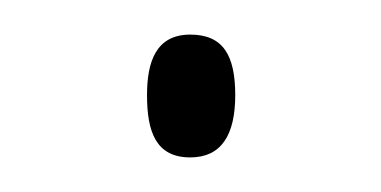

<svg xmlns="http://www.w3.org/2000/svg" viewBox="-20 -85 220 111"><path d="M65 -30C65 -9 70 6 90 6C108 6 116 -7 116 -30C116 -53 109 -65 90 -65C70 -65 65 -49 65 -30Z"/></svg>

Font: Noto Sans Georgian ExtraCondensed Thin
Style: Regular
Weight: 100
Width: 2
Designer: Monotype Design Team, Akaki Razmadze
Foundry: Google LLC
Version: Version 2.005